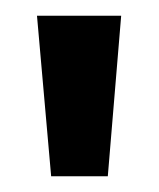

<svg xmlns="http://www.w3.org/2000/svg" viewBox="-20 -720 202 244"><path d="M27 -700H134L117 -496H45Z"/></svg>

Font: Cabin Condensed SemiBold
Style: Regular
Weight: 600
Width: 3
Designer: Pablo Impallari
Foundry: Pablo Impallari. http://www.impallari.com Igino Marini. http://www.ikern.com
Version: Version 2.001